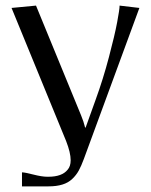

<svg xmlns="http://www.w3.org/2000/svg" viewBox="-20 -495 535 682"><path d="M21 -466.8 107.9 -475.1 268.1 -85Q272.9 -73.2 275.9 -64.2Q278.8 -55.2 280.3 -49.1Q281.7 -43 282.2 -42H284.2L319.8 -141.1Q346.2 -213.4 366.9 -292Q387.7 -370.6 396.2 -416.3Q404.8 -461.9 404.8 -475.1L475.1 -466.8L277.8 69.8Q268.6 94.7 259.8 110.8Q251 127 236.6 140.6Q222.2 154.3 201.4 160.6Q180.7 167 151.9 167H58.1V117.2Q67.9 117.2 98.4 125Q128.9 132.8 147.9 132.8H151.9Q200.2 132.8 220.2 107.9Q231 95.7 231 74.2Q231 47.4 214.8 5.9Z"/></svg>

Font: Resagokr
Style: Regular
Weight: 500
Designer: gluk
Foundry: gluk
Version: Version 0.95